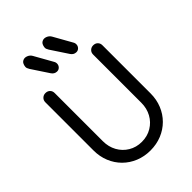

<svg xmlns="http://www.w3.org/2000/svg" viewBox="-276 -1077 1211 1211"><g transform="rotate(-45 329.0 -472.0)"><path d="M329 15Q275 15 228.5 -4Q182 -23 147.5 -57.5Q113 -92 94 -138.5Q75 -185 75 -239V-669Q75 -687 87 -698.5Q99 -710 116 -710Q135 -710 146.5 -698.5Q158 -687 158 -669V-239Q158 -189 180 -149Q202 -109 241 -85.5Q280 -62 329 -62Q379 -62 418 -85.5Q457 -109 479 -149Q501 -189 501 -239V-669Q501 -687 513 -698.5Q525 -710 542 -710Q561 -710 572.5 -698.5Q584 -687 584 -669V-239Q584 -185 565 -138.5Q546 -92 511.5 -57.5Q477 -23 430.5 -4Q384 15 329 15ZM263 -754Q242 -755 229 -774L153 -889Q148 -897 145.5 -904Q143 -911 144 -918Q145 -930 150.5 -940.5Q156 -951 168 -956Q182 -962 199.5 -955Q217 -948 226 -932L294 -811Q301 -800 300 -787Q299 -773 288.5 -763Q278 -753 263 -754ZM435 -754Q414 -755 401 -774L325 -889Q320 -897 317.5 -904Q315 -911 316 -918Q317 -930 322.5 -940.5Q328 -951 340 -956Q354 -962 371.5 -955Q389 -948 398 -932L466 -811Q473 -800 472 -787Q471 -773 460.5 -763Q450 -753 435 -754Z"/></g></svg>

Font: National Park
Style: Regular
Weight: 400
Designer: Andrea Herstowski, Ben Hoepner
Version: Version 1.009